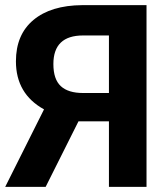

<svg xmlns="http://www.w3.org/2000/svg" viewBox="-34 -731 650 751"><path d="M392.1 0V-256.3H272.9L144.5 0H-13.7L138.2 -303.2Q28.3 -363.8 28.3 -491.2Q28.3 -595.7 96.7 -652.8Q165 -710 287.6 -710.9H539.1V0ZM174.8 -480.5Q174.8 -420.9 203.9 -394Q232.9 -367.2 291 -367.2H392.1V-592.3H291Q174.8 -592.3 174.8 -480.5Z"/></svg>

Font: Robotiche
Style: Bold
Weight: 700
Designer: Google
Version: Version 2.001150; 2014